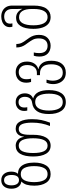

<svg xmlns="http://www.w3.org/2000/svg" viewBox="967 -1777 1060 3034"><g transform="rotate(-90 1497.0 -260.0)"><path d="M262 10Q173 10 126.5 -61Q80 -132 80 -248Q80 -317 94.5 -367Q109 -417 144 -450V-453Q93 -460 62.5 -501Q32 -542 32 -609Q32 -682 67.5 -726Q103 -770 167 -770Q231 -770 266.5 -726Q302 -682 302 -613Q302 -579 294 -552.5Q286 -526 269 -508V-506Q275 -506 284 -505Q340 -501 375.5 -467.5Q411 -434 428 -378Q445 -322 445 -251Q445 -132 399.5 -61Q354 10 262 10ZM167 -490Q249 -490 249 -609Q249 -661 229 -693.5Q209 -726 167 -726Q126 -726 105.5 -694Q85 -662 85 -609Q85 -555 106 -522.5Q127 -490 167 -490ZM263 -38Q329 -38 359 -94.5Q389 -151 389 -251Q389 -345 360.5 -403.5Q332 -462 262 -462Q196 -462 166 -405.5Q136 -349 136 -251Q136 -153 166 -95.5Q196 -38 263 -38Z M712 10Q628 10 584.5 -63Q541 -136 541 -267Q541 -399 583.5 -470.5Q626 -542 713 -542Q763 -542 801 -510.5Q839 -479 852 -413H855Q862 -479 896 -510.5Q930 -542 981 -542Q1058 -542 1094.5 -472.5Q1131 -403 1131 -284Q1131 -202 1117 -136Q1103 -70 1076 0H1023Q1050 -68 1063 -136Q1076 -204 1076 -282Q1076 -386 1053 -440Q1030 -494 976 -494Q926 -494 905 -452Q884 -410 884 -324V-267Q884 -136 841 -63Q798 10 712 10ZM713 -38Q773 -38 801 -96.5Q829 -155 829 -267Q829 -377 801 -435.5Q773 -494 713 -494Q651 -494 623.5 -435.5Q596 -377 596 -267Q596 -155 624 -96.5Q652 -38 713 -38Z M1400 250Q1309 250 1260.5 178Q1212 106 1212 -17Q1212 -143 1258 -207Q1304 -271 1388 -282Q1439 -289 1461.5 -319.5Q1484 -350 1484 -397Q1484 -439 1463.5 -468Q1443 -497 1400 -497Q1360 -497 1337.5 -473Q1315 -449 1315 -404Q1315 -381 1320 -359H1267Q1264 -370 1262.5 -382Q1261 -394 1261 -408Q1261 -469 1299.5 -505.5Q1338 -542 1400 -542Q1466 -542 1502.5 -501Q1539 -460 1539 -397Q1539 -354 1520 -319Q1501 -284 1459 -268V-266Q1590 -229 1590 -17Q1590 107 1542.5 178.5Q1495 250 1400 250ZM1401 202Q1469 202 1501.5 145Q1534 88 1534 -17Q1534 -116 1503 -175Q1472 -234 1402 -234Q1333 -234 1300 -176.5Q1267 -119 1267 -17Q1267 85 1299.5 143.5Q1332 202 1401 202Z M1867 250Q1804 250 1764 221.5Q1724 193 1704.5 147.5Q1685 102 1685 51Q1685 17 1691.5 -10.5Q1698 -38 1705 -55H1756Q1750 -38 1744.5 -11.5Q1739 15 1739 49Q1740 113 1771 157.5Q1802 202 1866 202Q1932 202 1965 153.5Q1998 105 1998 20Q1998 -73 1959.5 -115.5Q1921 -158 1860 -158H1827V-207H1862Q1920 -207 1953 -248.5Q1986 -290 1986 -360Q1986 -424 1956 -459Q1926 -494 1875 -494Q1824 -494 1793 -463Q1762 -432 1762 -371Q1762 -350 1764.5 -333Q1767 -316 1771 -299H1719Q1707 -334 1707 -374Q1707 -453 1753 -497.5Q1799 -542 1875 -542Q1947 -542 1994 -495.5Q2041 -449 2041 -364Q2041 -296 2010 -248.5Q1979 -201 1924 -185V-182Q1981 -171 2017.5 -121.5Q2054 -72 2054 21Q2054 131 2004 190.5Q1954 250 1867 250Z M2291 10Q2214 10 2167 -35.5Q2120 -81 2120 -169Q2120 -194 2123.5 -215Q2127 -236 2133 -256H2185Q2180 -237 2177.5 -216.5Q2175 -196 2175 -171Q2175 -102 2206.5 -70Q2238 -38 2290 -38Q2346 -38 2376.5 -73.5Q2407 -109 2407 -176Q2407 -234 2386.5 -271.5Q2366 -309 2341 -343Q2322 -368 2304.5 -394Q2287 -420 2275.5 -453.5Q2264 -487 2264 -532H2319Q2319 -482 2337.5 -445.5Q2356 -409 2381 -377Q2401 -350 2420 -321.5Q2439 -293 2451 -257.5Q2463 -222 2463 -175Q2463 -84 2413.5 -37Q2364 10 2291 10Z M2744 10Q2681 10 2639.5 -24.5Q2598 -59 2578 -120.5Q2558 -182 2558 -263Q2558 -396 2604 -466Q2650 -536 2731 -536Q2784 -536 2819.5 -508Q2855 -480 2872 -440H2875Q2874 -460 2873 -480.5Q2872 -501 2872 -518V-595Q2872 -658 2840 -691Q2808 -724 2753 -724Q2706 -724 2673 -701.5Q2640 -679 2640 -629Q2640 -612 2644 -594H2592Q2585 -616 2585 -637Q2585 -678 2607.5 -708Q2630 -738 2668.5 -754Q2707 -770 2754 -770Q2802 -770 2841 -750.5Q2880 -731 2903 -692.5Q2926 -654 2926 -596V-261Q2926 -122 2877.5 -56Q2829 10 2744 10ZM2743 -38Q2808 -38 2840 -95Q2872 -152 2872 -256V-291Q2872 -385 2839.5 -437Q2807 -489 2740 -489Q2678 -489 2646 -430.5Q2614 -372 2614 -263Q2614 -157 2646 -97.5Q2678 -38 2743 -38Z"/></g></svg>

Font: Noto Sans Georgian Condensed Light
Style: Regular
Weight: 300
Width: 3
Designer: Monotype Design Team, Akaki Razmadze
Foundry: Google LLC
Version: Version 2.005; ttfautohint (v1.8.4.7-5d5b)